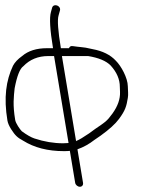

<svg xmlns="http://www.w3.org/2000/svg" viewBox="-20 -710 621 733"><path d="M297 -12 275.7 -140C298.8 -148.1 320.4 -160.1 340.7 -176L364 -192C397.1 -215.8 420.5 -237.1 434.4 -256C458.7 -289.1 462.7 -304.1 468 -336C470.5 -350.7 468.2 -362 468 -380.4C467.7 -413 441.9 -459 422.4 -478C401.7 -500.6 371.9 -515.4 333 -522.5C327.5 -523.5 323.4 -524.4 320.8 -525.1C303 -530 282.7 -530 258.5 -533.9C250.6 -535.2 245.6 -532.6 243.4 -526H212.4C201.4 -592.2 198.4 -633.9 203.6 -651L208.6 -669C214.7 -687.2 186.7 -698.8 179.4 -682L174.4 -664C168.1 -641.8 170.8 -595.8 182.4 -526H159.4C119.4 -526 87.7 -516 64.4 -496C48 -484.3 36.4 -472 29.6 -459C3.1 -402.6 -6.3 -337.8 8.4 -249.5C10.1 -239.8 14.9 -228.7 23 -216C37.7 -193 47 -184.3 68.2 -173C110.7 -146.3 162.6 -133 223.9 -133C232.5 -133 240.1 -133.3 246.7 -134L267 -12C268.4 -3.8 276.7 3 285 3C293.4 3 298.4 -3.8 297 -12ZM270.5 -171 216.4 -496H316.4C356.5 -489.5 385.2 -477.5 402.4 -460C425.8 -434.4 437.6 -407.1 437.5 -378C437.5 -372 437.8 -365.7 438.2 -359C439.3 -332.1 429.6 -304.5 409 -276C387.2 -245.8 379.6 -242.6 343.7 -218L320.5 -201C298 -185.6 281.6 -175.9 271.4 -172ZM241.7 -164C235.1 -163.3 228.2 -163 220.9 -163C184.9 -163 148.5 -169.1 111.4 -181.4C98.5 -185.7 82.4 -194.9 63.2 -209C56.2 -216 40.2 -239 38 -252C28.2 -311.1 32.6 -340.2 35.9 -373C44.8 -419.9 55.8 -447.9 68.9 -457C93.8 -483 125.6 -496 164.4 -496H186.4Z"/></svg>

Font: MewTooHand
Style: Lta
Weight: 400
Designer: Mew Too, Robert Jablonski
Version: Version 0.77